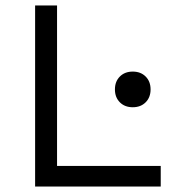

<svg xmlns="http://www.w3.org/2000/svg" viewBox="-20 -680 658 700"><path d="M188 -75H566V0H108V-660H188ZM464 -419Q493 -419 511 -401Q529 -383 529 -354Q529 -325 511 -307Q493 -289 464 -289Q435 -289 417 -307Q399 -325 399 -354Q399 -383 417 -401Q435 -419 464 -419Z"/></svg>

Font: Work Sans
Style: Regular
Weight: 400
Designer: Wei Huang
Foundry: Wei Huang
Version: Version 2.006; ttfautohint (v1.8.1.43-b0c9)